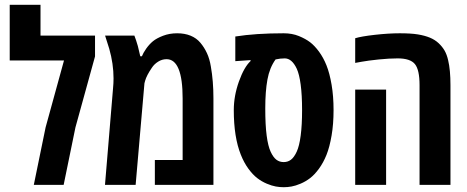

<svg xmlns="http://www.w3.org/2000/svg" viewBox="-20 -780 1970 810"><path d="M150.9 -629.9H380.9V-542L298.3 -242.7L248.5 0H122.6L172.4 -242.7L250 -524.9H21V-759.8H150.9Z M869.6 -499Q880.4 -438 880.4 -365.2V0H633.3V-105H750.5V-364.3Q750.5 -530.3 682.6 -530.3Q663.6 -530.3 647 -519.8Q630.4 -509.3 620.6 -494.1Q598.6 -461.9 592.3 -439.5L589.4 -428.7L552.2 0H422.9L457 -408.7Q459 -428.7 459 -449.2Q459 -510.7 440.9 -574.2L423.3 -629.9H546.9Q554.2 -611.3 561.5 -585.9L571.8 -542.5H578.6Q584 -556.6 596.9 -575Q609.9 -593.3 625.2 -606Q640.6 -618.7 668 -629.2Q695.3 -639.6 727.3 -639.6Q759.3 -639.6 784.2 -629.4Q809.1 -619.1 825.4 -599.6Q841.8 -580.1 853 -555.9Q864.3 -531.7 869.6 -499Z M1176.8 -639.6Q1212.4 -639.6 1241 -627.9Q1269.5 -616.2 1288.3 -601.8Q1307.1 -587.4 1325.7 -562.3Q1344.2 -537.1 1357.4 -504.2Q1370.6 -471.2 1378.9 -422.6Q1387.2 -374 1387.2 -315.4Q1387.2 -256.8 1378.9 -208.3Q1370.6 -159.7 1357.4 -126.7Q1344.2 -93.8 1325.7 -68.4Q1307.1 -43 1288.3 -28.6Q1269.5 -14.2 1248 -5.1Q1226.6 3.9 1210 6.8Q1193.4 9.8 1176.8 9.8Q1160.2 9.8 1143.6 6.8Q1127 3.9 1105.5 -5.1Q1084 -14.2 1065.2 -28.6Q1046.4 -43 1027.8 -68.4Q1009.3 -93.8 996.1 -127Q966.3 -201.2 966.3 -315.4Q966.3 -375.5 988 -436.3Q1009.8 -497.1 1037.1 -522.5V-526.4L972.7 -522V-626Q1058.6 -639.6 1176.8 -639.6ZM1181.2 -533.7Q1162.6 -533.7 1142.6 -529.3Q1117.2 -494.1 1108.2 -444.3Q1099.1 -394.5 1099.1 -323.2Q1099.1 -252 1105 -207.8Q1110.8 -163.6 1121.8 -139.9Q1132.8 -116.2 1146 -106.2Q1159.2 -96.2 1176.8 -96.2Q1194.3 -96.2 1207.5 -106.2Q1220.7 -116.2 1231.7 -139.9Q1242.7 -163.6 1248.5 -207.8Q1254.4 -252 1254.4 -315.4Q1254.4 -378.9 1248.5 -422.9Q1242.7 -466.8 1231.9 -490.2Q1211.4 -533.7 1181.2 -533.7Z M1870.6 -525.9Q1880.4 -485.4 1880.4 -420.4V0H1750V-420.9Q1750 -485.4 1730.5 -509.5Q1710.9 -533.7 1657.7 -533.7Q1622.1 -533.7 1577.1 -529.1Q1532.2 -524.4 1505.4 -519.5L1478.5 -514.6V-618.7Q1503.4 -626.5 1561.5 -633.1Q1619.6 -639.6 1666.7 -639.6Q1713.9 -639.6 1743.2 -634.8Q1772.5 -629.9 1793.7 -621.1Q1814.9 -612.3 1830.3 -597.9Q1845.7 -583.5 1855.5 -566.7Q1865.2 -549.8 1870.6 -525.9ZM1608.9 0H1478.5V-401.9H1608.9Z"/></svg>

Font: Open Sans Hebrew Condensed
Style: Bold
Weight: 700
Width: 3
Foundry: Ascender Corporation, Yanek Iontef
Version: Version 2.001;PS 002.001;hotconv 1.0.70;makeotf.lib2.5.58329